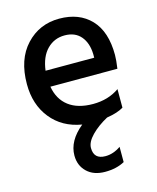

<svg xmlns="http://www.w3.org/2000/svg" viewBox="-127 -650 857 1046"><g transform="rotate(-15 301.5 -126.5)"><path d="M45.9 -261.7Q45.9 -401.4 120.6 -481.4Q195.3 -561.5 307.6 -561.5Q419.9 -561.5 485.4 -492.7Q550.8 -423.8 550.8 -292Q550.8 -263.7 543.9 -215.8H166Q178.7 -142.6 230 -103.5Q281.2 -64.5 367.2 -64.5Q453.1 -64.5 515.6 -108.4V-3.9Q482.4 16.6 420.9 26.4Q365.2 56.6 329.1 93.8Q293 130.9 293 164.1Q293 227.5 358.4 227.5Q403.3 227.5 445.3 198.2V284.2Q399.4 309.6 335 309.6Q270.5 309.6 232.9 273.4Q195.3 237.3 195.3 180.7Q195.3 97.7 280.3 28.3Q170.9 9.8 108.4 -68.4Q45.9 -146.5 45.9 -261.7ZM163.1 -306.6H437.5V-327.1Q435.5 -390.6 403.3 -428.2Q371.1 -465.8 312.5 -465.8Q253.9 -465.8 213.4 -424.8Q172.9 -383.8 163.1 -306.6Z"/></g></svg>

Font: GenEi M Gothic v2 Medium
Style: Regular
Weight: 500
Version: Version 2.0